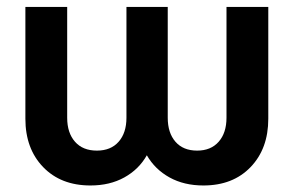

<svg xmlns="http://www.w3.org/2000/svg" viewBox="-20 -536 864 565"><path d="M246.1 9.8Q159.2 9.8 106.9 -44.4Q54.7 -98.6 54.7 -186.5V-515.6H177.7V-189.5Q177.7 -145 200.7 -118.9Q223.6 -92.8 265.1 -92.8Q306.2 -92.8 329.1 -118.9Q352.1 -145 352.1 -189.5V-515.6H473.6V-189.5Q473.6 -145 496.3 -118.9Q519 -92.8 560.1 -92.8Q600.6 -92.8 623.5 -118.9Q646.5 -145 646.5 -189.5V-515.6H769.5V-186.5Q769.5 -98.6 717.5 -44.4Q665.5 9.8 578.6 9.8Q521.5 9.8 478.8 -13.9Q436 -37.6 412.1 -79.1Q388.7 -37.6 345.9 -13.9Q303.2 9.8 246.1 9.8Z"/></svg>

Font: Inter Display SemiBold
Style: Regular
Weight: 600
Designer: Rasmus Andersson
Foundry: rsms
Version: Version 4.001;git-9221beed3